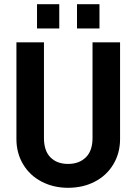

<svg xmlns="http://www.w3.org/2000/svg" viewBox="-20 -893 653 919"><path d="M58.6 -227.5V-690.4H190.4V-232.4Q190.4 -171.9 220.7 -140.6Q252 -108.4 305.7 -108.4Q359.4 -108.4 391.6 -140.6Q422.9 -171.9 422.9 -232.4V-690.4H554.7V-227.5Q554.7 -160.2 522.5 -106.4Q490.2 -52.7 433.6 -23.4Q377 5.9 305.7 5.9Q236.3 5.9 179.7 -23.4Q123 -52.7 90.8 -106.4Q58.6 -160.2 58.6 -227.5ZM157.2 -873H263.7V-756.8H157.2ZM348.6 -873H456.1V-756.8H348.6Z"/></svg>

Font: Altinn-DIN
Style: DIN-Bold
Weight: 700
Designer: Charles Nix
Foundry: Altinn
Version: Version 2.00